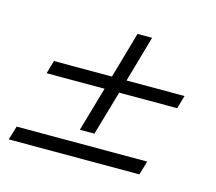

<svg xmlns="http://www.w3.org/2000/svg" viewBox="-71 -510 601 534"><g transform="rotate(15 229.5 -243.0)"><path d="M48 -260H215L178 -132H220L257 -260H424L435 -298H268L306 -431H264L226 -298H59ZM-6 -55H370L382 -95H6Z"/></g></svg>

Font: Mazius Display Extra italic
Style: Regular
Weight: 400
Italic angle: -17°
Designer: Alberto Casagrande & Collletttivo
Foundry: Collletttivo
Version: Version 2.000;Glyphs 3.2 (3217)